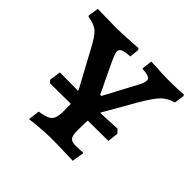

<svg xmlns="http://www.w3.org/2000/svg" viewBox="-138 -634 773 773"><g transform="rotate(45 248.5 -248.0)"><path d="M130 -40Q162 -45 176 -52.5Q190 -60 195 -74Q200 -88 200 -116V-143Q200 -164 195.5 -181.5Q191 -199 177 -225L98 -371Q76 -413 58.5 -429.5Q41 -446 2 -452L-1 -456L6 -501Q17 -501 47 -500Q77 -499 107 -499Q135 -499 177.5 -501.5Q220 -504 234 -505L238 -498L234 -458Q203 -456 192 -450.5Q181 -445 181 -432Q181 -423 203 -376.5Q225 -330 244 -291L257 -263H264L337 -400Q350 -423 350 -437Q350 -456 305 -457L303 -460L308 -503L341 -502Q374 -499 413 -499Q441 -499 464 -500Q487 -501 495 -502L498 -496L492 -454Q458 -444 439 -424.5Q420 -405 389 -353L310 -215Q299 -194 296.5 -171Q294 -148 294 -94Q294 -68 302 -58Q310 -48 332 -48Q346 -48 357.5 -49Q369 -50 373 -50L375 -46L367 3Q353 3 315.5 1.5Q278 0 241 0Q213 0 174.5 3.5Q136 7 124 9ZM72 -163 79 -212 260 -211Q297 -211 343 -213Q389 -215 403 -216L417 -201L412 -155L236 -154L81 -153Z"/></g></svg>

Font: Alegreya SC Medium
Style: Regular
Weight: 500
Designer: Juan Pablo del Peral
Foundry: Huerta Tipografica
Version: Version 2.007; ttfautohint (v1.6)